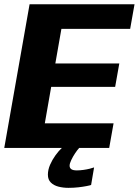

<svg xmlns="http://www.w3.org/2000/svg" viewBox="-38 -695 652 902"><path d="M-18 0H475L495.5 -115.5H172.5L202.5 -287H503L522.5 -397H222L250.5 -559.5H573.5L594 -675H101ZM283.5 187.5Q307.5 187.5 329.8 185Q352 182.5 368.5 179.2Q385 176 390 174L404 91.5Q397.5 94 383.8 97.5Q370 101 353.8 103.2Q337.5 105.5 323 105.5Q305 105.5 297 99.8Q289 94 289 83.5Q289 73 296.8 56.8Q304.5 40.5 315.2 24.5Q326 8.5 334 0H252.5Q237.5 14 222.5 34.8Q207.5 55.5 197.2 79.2Q187 103 187 125.5Q187 149 200.8 162.5Q214.5 176 236.5 181.8Q258.5 187.5 283.5 187.5Z"/></svg>

Font: Anybody UltraCondensed Thin
Style: Bold Italic
Weight: 700
Italic angle: -10°
Version: Version 1.111